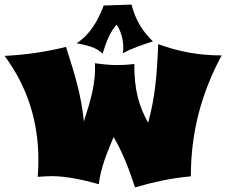

<svg xmlns="http://www.w3.org/2000/svg" viewBox="-29 -781 989 835"><path d="M935 -540C837 -540 749 -556 659 -589C654 -458 645 -353 615 -247C575 -321 555 -387 555 -503C527 -499 502 -498 479 -498C452 -498 420 -501 384 -506C388 -423 368 -353 336 -253C323 -374 297 -454 258 -577C169 -555 79 -542 -9 -538C93 -400 138 -248 138 -85C138 -60 137 -36 135 -12C154 -13 179 -15 194 -15C258 -15 328 0 401 20C408 -52 440 -124 465 -185C503 -121 533 -45 558 34C637 11 718 -7 801 -14C801 -202 845 -373 935 -540ZM636 -601C587 -648 559 -699 543 -761L422 -757C397 -690 361 -629 304 -593C344 -585 392 -576 417 -547C433 -599 448 -639 478 -674C502 -639 512 -589 505 -549C543 -571 596 -588 636 -601Z"/></svg>

Font: Shojumaru
Style: Regular
Weight: 400
Designer: Astigmatic (AOETI)
Foundry: Astigmatic (AOETI)
Version: Version 1.000